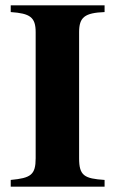

<svg xmlns="http://www.w3.org/2000/svg" viewBox="-20 -696 429 716"><path d="M113 -106C113 -44 95 -32 20 -25V0H370V-25C294 -30 275 -41 275 -106V-576C275 -632 296 -648 370 -651V-676H20V-651C92 -646 113 -632 113 -576Z"/></svg>

Font: XITS
Style: Bold
Weight: 700
Designer: MicroPress Inc., with final additions and corrections provided by Coen Hoffman, Elsevier (retired)
Version: Version 1.302